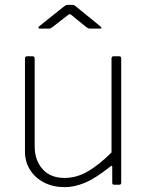

<svg xmlns="http://www.w3.org/2000/svg" viewBox="-20 -762 611 792"><path d="M246 -28Q297 -28 344 -56Q391 -84 440 -133V-521Q440 -530 449 -530H471Q480 -530 480 -521V-9Q480 0 472 0H451Q443 0 443 -8V-72Q443 -77 441.5 -78Q440 -79 435 -75Q372 -25 329 -7.5Q286 10 247 10Q200 10 163 -8.5Q126 -27 104.5 -60.5Q83 -94 83 -137V-520Q83 -530 92 -530H114Q123 -530 123 -521V-159Q123 -101 155.5 -64.5Q188 -28 246 -28ZM336 -650 277 -698Q270 -704 268 -704Q266 -704 258 -698L196 -650Q191 -646 188.5 -645Q186 -644 181 -644H144Q139 -644 138.5 -647Q138 -650 142 -654L241 -733Q246 -737 250 -739.5Q254 -742 261 -742H279Q285 -742 288.5 -739Q292 -736 295 -734L393 -654Q405 -644 392 -644H351Q347 -644 343.5 -645.5Q340 -647 336 -650Z"/></svg>

Font: Libre Franklin Thin Thin
Style: Regular
Weight: 250
Version: Version 3.000